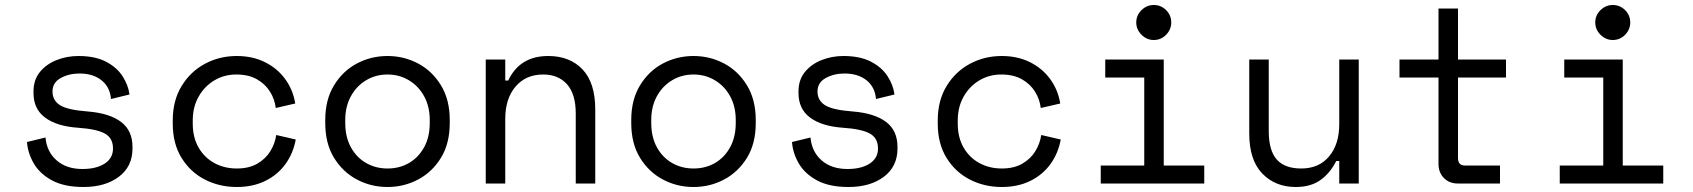

<svg xmlns="http://www.w3.org/2000/svg" viewBox="-20 -734 6772 768"><path d="M314 14Q237 14 188 -12.5Q139 -39 115 -80.5Q91 -122 88 -166L162 -184Q167 -127 206.5 -92.5Q246 -58 310 -58Q365 -58 398.5 -79.5Q432 -101 432 -140Q432 -182 399 -200Q366 -218 292 -223Q207 -229 160.5 -263.5Q114 -298 114 -362V-368Q114 -415 140 -446.5Q166 -478 207 -494Q248 -510 294 -510Q360 -510 403.5 -487.5Q447 -465 470 -429.5Q493 -394 498 -356L424 -338Q420 -386 386 -413Q352 -440 298 -440Q256 -440 223 -422Q190 -404 190 -368Q190 -332 220.5 -313Q251 -294 332 -288Q418 -281 464 -246.5Q510 -212 510 -146V-140Q510 -68 455.5 -27Q401 14 314 14Z M927 14Q858 14 800 -15.5Q742 -45 706.5 -102Q671 -159 671 -240V-252Q671 -332 706.5 -390Q742 -448 800 -479Q858 -510 927 -510Q990 -510 1039.5 -485.5Q1089 -461 1120.5 -418Q1152 -375 1161 -320L1083 -302Q1079 -337 1060 -367.5Q1041 -398 1007.5 -417Q974 -436 925 -436Q877 -436 837.5 -412.5Q798 -389 774.5 -347.5Q751 -306 751 -252V-240Q751 -184 774.5 -143.5Q798 -103 838 -81.5Q878 -60 927 -60Q976 -60 1009.5 -79.5Q1043 -99 1061.5 -129.5Q1080 -160 1085 -194L1163 -176Q1153 -121 1122 -78Q1091 -35 1041.5 -10.5Q992 14 927 14Z M1530 14Q1464 14 1407.5 -16Q1351 -46 1316 -103Q1281 -160 1281 -242V-254Q1281 -335 1316 -392.5Q1351 -450 1407.5 -480Q1464 -510 1530 -510Q1596 -510 1652.5 -480Q1709 -450 1744 -392.5Q1779 -335 1779 -254V-242Q1779 -160 1744 -103Q1709 -46 1652.5 -16Q1596 14 1530 14ZM1530 -60Q1578 -60 1616 -82Q1654 -104 1676.5 -145Q1699 -186 1699 -242V-254Q1699 -308 1676.5 -349Q1654 -390 1615.5 -413Q1577 -436 1530 -436Q1483 -436 1444.5 -413Q1406 -390 1383.5 -349Q1361 -308 1361 -254V-242Q1361 -186 1383.5 -145Q1406 -104 1444.5 -82Q1483 -60 1530 -60Z M1923 0V-496H2001V-412H2013Q2059 -510 2173 -510Q2259 -510 2310 -456.5Q2361 -403 2361 -296V0H2283V-280Q2283 -358 2248 -397Q2213 -436 2153 -436Q2083 -436 2042 -387.5Q2001 -339 2001 -258V0Z M2754 14Q2688 14 2631.5 -16Q2575 -46 2540 -103Q2505 -160 2505 -242V-254Q2505 -335 2540 -392.5Q2575 -450 2631.5 -480Q2688 -510 2754 -510Q2820 -510 2876.5 -480Q2933 -450 2968 -392.5Q3003 -335 3003 -254V-242Q3003 -160 2968 -103Q2933 -46 2876.5 -16Q2820 14 2754 14ZM2754 -60Q2802 -60 2840 -82Q2878 -104 2900.5 -145Q2923 -186 2923 -242V-254Q2923 -308 2900.5 -349Q2878 -390 2839.5 -413Q2801 -436 2754 -436Q2707 -436 2668.5 -413Q2630 -390 2607.5 -349Q2585 -308 2585 -254V-242Q2585 -186 2607.5 -145Q2630 -104 2668.5 -82Q2707 -60 2754 -60Z M3374 14Q3297 14 3248 -12.5Q3199 -39 3175 -80.5Q3151 -122 3148 -166L3222 -184Q3227 -127 3266.5 -92.5Q3306 -58 3370 -58Q3425 -58 3458.5 -79.5Q3492 -101 3492 -140Q3492 -182 3459 -200Q3426 -218 3352 -223Q3267 -229 3220.5 -263.5Q3174 -298 3174 -362V-368Q3174 -415 3200 -446.5Q3226 -478 3267 -494Q3308 -510 3354 -510Q3420 -510 3463.5 -487.5Q3507 -465 3530 -429.5Q3553 -394 3558 -356L3484 -338Q3480 -386 3446 -413Q3412 -440 3358 -440Q3316 -440 3283 -422Q3250 -404 3250 -368Q3250 -332 3280.5 -313Q3311 -294 3392 -288Q3478 -281 3524 -246.5Q3570 -212 3570 -146V-140Q3570 -68 3515.5 -27Q3461 14 3374 14Z M3987 14Q3918 14 3860 -15.5Q3802 -45 3766.5 -102Q3731 -159 3731 -240V-252Q3731 -332 3766.5 -390Q3802 -448 3860 -479Q3918 -510 3987 -510Q4050 -510 4099.5 -485.5Q4149 -461 4180.5 -418Q4212 -375 4221 -320L4143 -302Q4139 -337 4120 -367.5Q4101 -398 4067.5 -417Q4034 -436 3985 -436Q3937 -436 3897.5 -412.5Q3858 -389 3834.5 -347.5Q3811 -306 3811 -252V-240Q3811 -184 3834.5 -143.5Q3858 -103 3898 -81.5Q3938 -60 3987 -60Q4036 -60 4069.5 -79.5Q4103 -99 4121.5 -129.5Q4140 -160 4145 -194L4223 -176Q4213 -121 4182 -78Q4151 -35 4101.5 -10.5Q4052 14 3987 14Z M4595 -574Q4567 -574 4546 -595Q4525 -616 4525 -644Q4525 -673 4546 -693.5Q4567 -714 4595 -714Q4624 -714 4644.5 -693.5Q4665 -673 4665 -644Q4665 -616 4644.5 -595Q4624 -574 4595 -574ZM4383 0V-72H4557V-424H4401V-496H4635V-72H4797V0Z M5163 14Q5081 14 5029 -40Q4977 -94 4977 -200V-496H5055V-210Q5055 -132 5087 -96Q5119 -60 5185 -60Q5256 -60 5296.5 -108.5Q5337 -157 5337 -238V-496H5415V0H5337V-90H5325Q5301 -42 5262 -14Q5223 14 5163 14Z M5811 0Q5777 0 5755.5 -22Q5734 -44 5734 -78V-424H5578V-496H5734V-700H5812V-496H6004V-424H5812V-102Q5812 -72 5839 -72H5980V0Z M6431 -574Q6403 -574 6382 -595Q6361 -616 6361 -644Q6361 -673 6382 -693.5Q6403 -714 6431 -714Q6460 -714 6480.5 -693.5Q6501 -673 6501 -644Q6501 -616 6480.5 -595Q6460 -574 6431 -574ZM6219 0V-72H6393V-424H6237V-496H6471V-72H6633V0Z"/></svg>

Font: Space Mono
Style: Regular
Weight: 400
Monospace: yes
Designer: Colophon Foundry + Benjamin Critton
Foundry: Colophon Foundry & Benjamin Critton
Version: Version 1.003; ttfautohint (v1.8.4.7-5d5b)